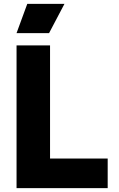

<svg xmlns="http://www.w3.org/2000/svg" viewBox="-20 -966 610 986"><path d="M237 -152H533V0H65V-733H237ZM311 -946 232 -796H65L120 -946Z"/></svg>

Font: Kreadon
Style: Regular
Weight: 400
Designer: kohakuno
Foundry: StudioGnu
Version: Version 1.000;Glyphs 3.1.2 (3151)